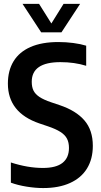

<svg xmlns="http://www.w3.org/2000/svg" viewBox="-20 -968 524 998"><path d="M36.5 -18.5V-123.5Q124.5 -95 203 -95Q271.5 -95 305 -121.5Q338.5 -148 338.5 -199Q338.5 -227.5 328.2 -247.2Q318 -267 294.2 -282.2Q270.5 -297.5 229 -311.5L184.5 -326.5Q21 -382.5 21 -533.5Q21 -601 50.5 -649.5Q80 -698 138.8 -723.8Q197.5 -749.5 283.5 -749.5Q322.5 -749.5 360.8 -744.5Q399 -739.5 428 -730.5V-626Q367.5 -645 294 -645Q145 -645 145 -543Q145 -515.5 154.2 -497Q163.5 -478.5 185.2 -464Q207 -449.5 245.5 -436.5L290 -421.5Q375 -393 418.8 -342.2Q462.5 -291.5 462.5 -210Q462.5 -141.5 432.2 -92.2Q402 -43 344 -16.8Q286 9.5 204.5 9.5Q164 9.5 118.8 2.2Q73.5 -5 36.5 -18.5ZM310.5 -948H396.5L299.5 -800H194L97 -948H183L247 -846Z"/></svg>

Font: Encode Sans Condensed SemiBold
Style: Regular
Weight: 600
Width: 3
Designer: Multiple Designers
Foundry: Impallari Type
Version: Version 2.000